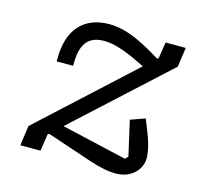

<svg xmlns="http://www.w3.org/2000/svg" viewBox="-84 -621 768 724"><g transform="rotate(15 300.0 -259.0)"><path d="M425.1 9.9C486.9 9.9 524.1 -32 524.1 -76C524.1 -106.9 512.1 -146 497.9 -180L481.9 -220.2L425.1 -199.9L456 -63.9L445 -52.9L190 -111.9L547.9 -440L558.9 -516H480.1L470.2 -453.1L464.8 -448.9L445 -460.9C367.9 -507.1 312.9 -528.1 258.2 -528.1C159.1 -528.1 101.9 -465.9 101.9 -353V-340.9H165.8C165.8 -403.1 176.8 -462 255 -462C291.9 -462 338.1 -448.9 420.1 -407L62.1 -78.1L51.1 0H130L139.9 -66.1L144.9 -70L323.9 -9.9C366.8 3.9 397 9.9 425.1 9.9Z"/></g></svg>

Font: Margiela Mono Italic Italic
Style: Regular
Weight: 400
Designer: Mike Abbink, Paul van der Laan, Pieter van Rosmalen
Foundry: Bold Monday
Version: Version 2.003 2021